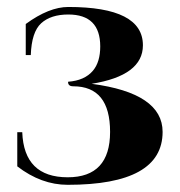

<svg xmlns="http://www.w3.org/2000/svg" viewBox="-20 -788 513 548"><path d="M173.3 -260.5Q97.7 -260.5 29.3 -313.2V-410.6H43.5Q48.3 -282 173.3 -282Q294.2 -282 294.2 -411.6Q294.2 -541.7 189 -541.7Q173.8 -541.7 174.3 -554.7Q221.7 -558.1 245.4 -586.4Q266.1 -611.1 266.1 -655.5Q266.1 -746.6 175 -746.6Q125 -746.6 97.5 -721.6Q70.1 -696.5 67.9 -630.9H53.5V-719.5Q119.9 -768.1 175 -768.1Q387.9 -768.1 387.9 -658.7Q387.9 -572.3 241.5 -548.8Q444.1 -522.2 444.1 -411.6Q444.1 -260.5 173.3 -260.5Z"/></svg>

Font: itsadzoke
Style: Regular
Weight: 700
Width: 7
Version: Version 0.45